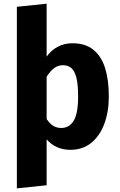

<svg xmlns="http://www.w3.org/2000/svg" viewBox="-20 -798 655 1045"><path d="M233.8 -777.9V-489.7Q258.5 -524.6 294.4 -543.6Q330.3 -562.6 373.3 -562.6Q444.6 -562.6 488.2 -527.2Q531.8 -491.8 552.1 -427.2Q572.3 -362.6 572.3 -273.8Q572.3 -189.7 547.7 -123.8Q523.1 -57.9 476.4 -20.3Q429.7 17.4 363.1 17.4Q283.6 17.4 233.8 -39.5V210.3L71.8 227.2V-761ZM323.1 -443.1Q294.9 -443.1 273.3 -426.2Q251.8 -409.2 233.8 -380V-150.3Q250.8 -125.1 269.5 -113.3Q288.2 -101.5 313.8 -101.5Q356.9 -101.5 381 -140.8Q405.1 -180 405.1 -271.8Q405.1 -339.5 395.4 -376.7Q385.6 -413.8 367.2 -428.5Q348.7 -443.1 323.1 -443.1Z"/></svg>

Font: Fira Code
Style: Bold
Weight: 700
Monospace: yes
Designer: Carrois Corporate, Edenspiekermann AG, Nikita Prokopov
Foundry: Carrois Corporate, Edenspiekermann AG, Nikita Prokopov
Version: Version 6.000; ttfautohint (v1.8.2) -l 8 -r 50 -G 200 -x 14 